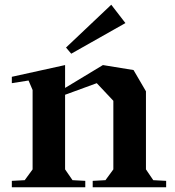

<svg xmlns="http://www.w3.org/2000/svg" viewBox="-20 -788 735 808"><path d="M29.8 -464.8 253.9 -514.2V-418L413.1 -514.2L542 -493.2L594.2 -403.8V-75.2L625 -29.8L679.2 -26.9V0H370.1V-26.9L423.8 -29.8L457 -75.2V-363.8L387.2 -438L253.9 -389.2V-75.2L285.2 -29.8L338.9 -26.9V0H29.8V-26.9L84 -29.8L117.2 -75.2V-409.2L100.1 -449.2L29.8 -438ZM257.8 -587.9 279.8 -562 507.8 -690.9 448.2 -768.1Z"/></svg>

Font: Ortica Angular Bold
Style: Regular
Weight: 700
Designer: Benedetta Bovani
Foundry: Collletttivo
Version: Version 2.000;Glyphs 3.1.2 (3151)